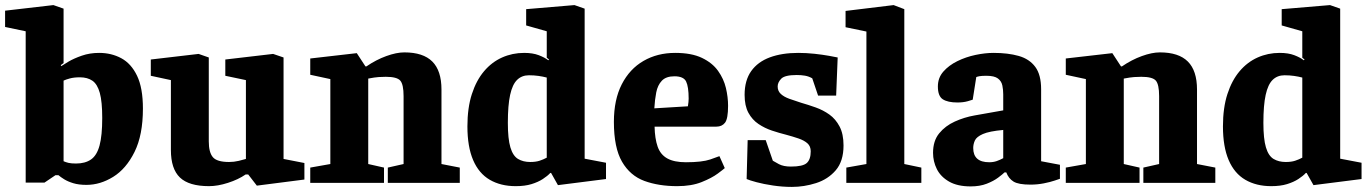

<svg xmlns="http://www.w3.org/2000/svg" viewBox="-37 -719 5380 755"><path d="M303 8Q273 8 251.5 1.5Q230 -5 215.5 -14Q201 -23 193 -30H181L138 -1H64V-596L-17 -613V-677L173 -699L213 -685V-471L202 -463L204 -459Q211 -464 232 -476.5Q253 -489 284.5 -500Q316 -511 353 -511Q401 -511 440 -490Q479 -469 502 -421Q525 -373 525 -292Q525 -188 492 -121.5Q459 -55 408 -23.5Q357 8 303 8ZM262 -76Q298 -76 321 -92Q344 -108 354.5 -147Q365 -186 365 -255Q365 -319 355.5 -353.5Q346 -388 326.5 -401.5Q307 -415 277 -415Q254 -415 237.5 -410.5Q221 -406 213 -402V-85Q222 -81 232.5 -78.5Q243 -76 262 -76Z M785 13Q706 13 670.5 -21Q635 -55 635 -129V-404L556 -421V-485L744 -507L784 -493V-163Q784 -120 800 -101Q816 -82 864 -82Q883 -82 902 -86.5Q921 -91 930 -94V-404L849 -421V-485L1037 -507L1078 -493V-94L1160 -78V-13L973 11L939 -33H929Q900 -13 859.5 0Q819 13 785 13Z M1183 0V-60L1262 -74V-408L1183 -425V-489L1366 -510L1400 -458H1404Q1442 -484 1482 -498.5Q1522 -513 1553 -513Q1627 -513 1663 -477Q1699 -441 1699 -367V-74L1771 -60V0H1488V-60L1550 -74V-341Q1550 -387 1537 -402Q1524 -417 1480 -417Q1467 -417 1452 -416Q1437 -415 1411 -410V-74L1473 -60V0Z M1991 13Q1932 13 1889 -12Q1846 -37 1823.5 -89.5Q1801 -142 1801 -222Q1801 -295 1818.5 -349Q1836 -403 1866.5 -439Q1897 -475 1937.5 -493Q1978 -511 2024 -511Q2058 -511 2081.5 -502Q2105 -493 2119 -482L2122 -485L2113 -492V-596L2032 -619V-683L2222 -699L2262 -685V-95L2346 -79V-15L2157 9L2130 -39H2127Q2116 -27 2097.5 -15Q2079 -3 2053 5Q2027 13 1991 13ZM2048 -82Q2070 -82 2085 -87Q2100 -92 2113 -99V-414Q2098 -418 2080.5 -420.5Q2063 -423 2043 -423Q2015 -423 1996.5 -405Q1978 -387 1969 -346Q1960 -305 1960 -236Q1960 -173 1970 -139.5Q1980 -106 2000 -94Q2020 -82 2048 -82Z M2626 13Q2553 13 2497 -7.5Q2441 -28 2409 -83Q2377 -138 2377 -240Q2377 -327 2408 -387.5Q2439 -448 2493.5 -479.5Q2548 -511 2618 -511Q2682 -511 2723 -491.5Q2764 -472 2786.5 -440.5Q2809 -409 2817.5 -373Q2826 -337 2826 -303Q2826 -252 2814 -236.5Q2802 -221 2780 -221H2537Q2538 -174 2549 -142.5Q2560 -111 2587 -96Q2614 -81 2660 -81Q2724 -81 2756 -92Q2788 -103 2792 -105L2813 -58Q2809 -54 2785.5 -36.5Q2762 -19 2722 -3Q2682 13 2626 13ZM2536 -293 2668 -301Q2671 -319 2671 -331Q2671 -378 2661 -398.5Q2651 -419 2615 -419Q2582 -419 2565.5 -401.5Q2549 -384 2543.5 -355.5Q2538 -327 2536 -293Z M3077 16Q3040 16 3003 10.5Q2966 5 2938 -2.5Q2910 -10 2899 -15L2903 -168H2974L3002 -87Q3008 -83 3026 -73.5Q3044 -64 3073 -64Q3120 -64 3135.5 -78Q3151 -92 3151 -124Q3151 -144 3138 -155.5Q3125 -167 3103 -174.5Q3081 -182 3055 -189Q3027 -196 2998.5 -205.5Q2970 -215 2945.5 -231.5Q2921 -248 2906 -275.5Q2891 -303 2891 -346Q2891 -403 2917 -439.5Q2943 -476 2990.5 -493.5Q3038 -511 3102 -511Q3134 -511 3166 -507.5Q3198 -504 3223 -499.5Q3248 -495 3257 -493L3251 -343H3180L3157 -411Q3143 -419 3128 -421.5Q3113 -424 3096 -424Q3049 -424 3035 -409.5Q3021 -395 3021 -379Q3021 -361 3033.5 -349.5Q3046 -338 3067 -330.5Q3088 -323 3113 -315Q3141 -307 3170.5 -296.5Q3200 -286 3224.5 -268.5Q3249 -251 3264.5 -221.5Q3280 -192 3280 -147Q3280 -85 3249.5 -49.5Q3219 -14 3172 1Q3125 16 3077 16Z M3291 0V-60L3370 -74V-595L3288 -612V-676L3477 -699L3519 -683V-74L3586 -60V0Z M3780 14Q3728 14 3695 -5Q3662 -24 3647 -54Q3632 -84 3632 -118Q3632 -165 3656 -194.5Q3680 -224 3717.5 -241Q3755 -258 3795 -265L3908 -285V-348Q3908 -366 3904.5 -383Q3901 -400 3887 -410.5Q3873 -421 3842 -421Q3824 -421 3815.5 -419.5Q3807 -418 3802 -416L3788 -327Q3786 -326 3768.5 -321Q3751 -316 3728 -316Q3690 -316 3670.5 -328.5Q3651 -341 3651 -379Q3651 -413 3672.5 -437.5Q3694 -462 3727.5 -478.5Q3761 -495 3799 -503Q3837 -511 3870 -511Q3927 -511 3969 -499Q4011 -487 4034 -456Q4057 -425 4057 -368V-85L4131 -71V-16Q4128 -15 4110.5 -9Q4093 -3 4067.5 2Q4042 7 4015 7Q3968 7 3948.5 -5Q3929 -17 3920 -41H3913Q3906 -34 3888 -20.5Q3870 -7 3843 3.5Q3816 14 3780 14ZM3853 -81Q3869 -81 3882 -85.5Q3895 -90 3908 -97V-208Q3853 -203 3828 -192Q3803 -181 3796.5 -166.5Q3790 -152 3790 -137Q3790 -81 3853 -81Z M4154 0V-60L4233 -74V-408L4154 -425V-489L4337 -510L4371 -458H4375Q4413 -484 4453 -498.5Q4493 -513 4524 -513Q4598 -513 4634 -477Q4670 -441 4670 -367V-74L4742 -60V0H4459V-60L4521 -74V-341Q4521 -387 4508 -402Q4495 -417 4451 -417Q4438 -417 4423 -416Q4408 -415 4382 -410V-74L4444 -60V0Z M4962 13Q4903 13 4860 -12Q4817 -37 4794.5 -89.5Q4772 -142 4772 -222Q4772 -295 4789.5 -349Q4807 -403 4837.5 -439Q4868 -475 4908.5 -493Q4949 -511 4995 -511Q5029 -511 5052.5 -502Q5076 -493 5090 -482L5093 -485L5084 -492V-596L5003 -619V-683L5193 -699L5233 -685V-95L5317 -79V-15L5128 9L5101 -39H5098Q5087 -27 5068.5 -15Q5050 -3 5024 5Q4998 13 4962 13ZM5019 -82Q5041 -82 5056 -87Q5071 -92 5084 -99V-414Q5069 -418 5051.5 -420.5Q5034 -423 5014 -423Q4986 -423 4967.5 -405Q4949 -387 4940 -346Q4931 -305 4931 -236Q4931 -173 4941 -139.5Q4951 -106 4971 -94Q4991 -82 5019 -82Z"/></svg>

Font: Faustina ExtraBold
Style: Regular
Weight: 800
Designer: Alfonso Garcia
Foundry: http://www.omnibus-type.com
Version: Version 1.200